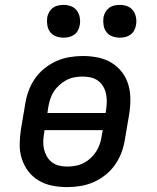

<svg xmlns="http://www.w3.org/2000/svg" viewBox="-20 -757 640 785"><path d="M255 8Q223 8 193 2Q163 -4 138 -19Q113 -34 95.5 -57Q78 -80 69 -108.5Q60 -137 60.5 -168.5Q61 -200 66 -231L83 -331Q87 -358 96.5 -384.5Q106 -411 122.5 -435Q139 -459 162 -477.5Q185 -496 211 -507.5Q237 -519 264.5 -523.5Q292 -528 318 -528Q350 -528 380 -522Q410 -516 435 -501Q460 -486 478 -463Q496 -440 504.5 -411.5Q513 -383 513 -351.5Q513 -320 508 -289L491 -189Q487 -162 477.5 -135.5Q468 -109 451.5 -85Q435 -61 412 -42.5Q389 -24 363 -12.5Q337 -1 309 3.5Q281 8 255 8ZM174 -295H412L413 -303Q416 -320 416.5 -337.5Q417 -355 414 -371Q411 -387 403 -401.5Q395 -416 382 -426Q369 -436 352.5 -440Q336 -444 318 -444Q302 -444 285 -441Q268 -438 252.5 -430Q237 -422 223 -409.5Q209 -397 199.5 -382Q190 -367 185 -350.5Q180 -334 177 -317ZM255 -76Q271 -76 288 -79Q305 -82 321 -90Q337 -98 350.5 -110.5Q364 -123 373.5 -138Q383 -153 388.5 -169.5Q394 -186 396 -203L400 -225H162L161 -217Q158 -200 157 -182.5Q156 -165 159.5 -149Q163 -133 171 -118.5Q179 -104 192 -94Q205 -84 221 -80Q237 -76 255 -76ZM470 -603Q454 -603 439 -608.5Q424 -614 415 -626Q406 -638 403.5 -654Q401 -670 403 -686Q405 -697 411 -707.5Q417 -718 426.5 -725Q436 -732 447.5 -734.5Q459 -737 470 -737Q486 -737 500.5 -731.5Q515 -726 524 -714Q533 -702 536 -686Q539 -670 536 -654Q534 -643 528.5 -632.5Q523 -622 513 -615Q503 -608 492 -605.5Q481 -603 470 -603ZM240 -603Q224 -603 209 -608.5Q194 -614 185 -626Q176 -638 173.5 -654Q171 -670 173 -686Q175 -697 181 -707.5Q187 -718 196.5 -725Q206 -732 217.5 -734.5Q229 -737 240 -737Q256 -737 270.5 -731.5Q285 -726 294 -714Q303 -702 306 -686Q309 -670 306 -654Q304 -643 298.5 -632.5Q293 -622 283 -615Q273 -608 262 -605.5Q251 -603 240 -603Z"/></svg>

Font: Iosevka HT Medium Extended
Style: Italic
Weight: 500
Width: 7
Italic angle: -9°
Monospace: yes
Designer: Belleve Invis
Foundry: Belleve Invis
Version: Version 32.3.0; ttfautohint (v1.8.4)